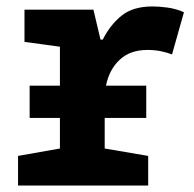

<svg xmlns="http://www.w3.org/2000/svg" viewBox="-20 -576 603 596"><path d="M36 0V-92L166 -115V-210H72V-310H166V-431L56 -446V-546H270L292 -453H299Q322 -499 357.5 -527.5Q393 -556 454 -556Q474 -556 500 -552.5Q526 -549 551 -538L514 -407Q499 -413 479.5 -417Q460 -421 438 -421Q384 -421 351.5 -390.5Q319 -360 309 -310H434V-210H305V-115L440 -92V0Z"/></svg>

Font: Noto Sans Mono SemiCondensed
Style: Bold
Weight: 700
Width: 4
Designer: Monotype Design Team
Foundry: Monotype Imaging Inc.
Version: Version 2.014